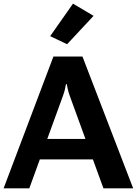

<svg xmlns="http://www.w3.org/2000/svg" viewBox="-33 -1021 742 1041"><path d="M-13.4 0H126L308.8 -502.7Q314.7 -518.8 318.4 -534.1Q322 -549.3 324.7 -564.7H328.9Q331.8 -549.3 335.3 -534.2Q338.9 -519 344.7 -502.7L527.8 0H689L414.1 -714.4H256.6ZM139.9 -156.7H523.4L488.5 -267.8H174.6ZM239 -825 330.8 -781.2 474.4 -935.1 362.8 -1001.2Z"/></svg>

Font: Roboto Flex
Style: Regular
Weight: 400
Designer: Berlow after Robertson
Foundry: Google
Version: Version 3.200;gftools[0.9.32]